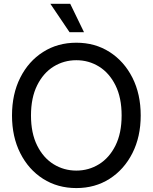

<svg xmlns="http://www.w3.org/2000/svg" viewBox="-20 -960 789 992"><path d="M374.5 11.7Q277.8 11.7 202.6 -36.1Q127.4 -84 84.7 -168.7Q42 -253.4 42 -363.3Q42 -474.1 84.7 -558.8Q127.4 -643.6 202.6 -691.4Q277.8 -739.3 374.5 -739.3Q471.2 -739.3 546.1 -691.4Q621.1 -643.6 664.1 -558.8Q707 -474.1 707 -363.3Q707 -253.4 664.1 -168.7Q621.1 -84 546.1 -36.1Q471.2 11.7 374.5 11.7ZM374.5 -78.6Q438.5 -78.6 491.7 -111.6Q544.9 -144.5 576.7 -208.3Q608.4 -272 608.4 -363.3Q608.4 -455.1 576.7 -519Q544.9 -583 491.7 -616Q438.5 -648.9 374.5 -648.9Q310.1 -648.9 256.8 -616Q203.6 -583 171.9 -519Q140.1 -455.1 140.1 -363.3Q140.1 -272 171.9 -208.3Q203.6 -144.5 256.8 -111.6Q310.1 -78.6 374.5 -78.6ZM339.4 -793.5 240.2 -940.4H342.8L414.1 -793.5Z"/></svg>

Font: Inter Cardless Display
Style: Regular
Weight: 400
Designer: Rasmus Andersson
Foundry: rsms
Version: Version 4.001;git-9221beed3